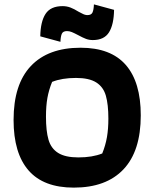

<svg xmlns="http://www.w3.org/2000/svg" viewBox="-20 -848 705 877"><path d="M164 -682Q165 -749 188 -784.5Q211 -820 266 -820Q285 -820 302 -813.5Q319 -807 338 -795Q341 -794 354.5 -786.5Q368 -779 379 -779Q397 -779 402.5 -791Q408 -803 409 -828L501 -803Q500 -736 478 -700.5Q456 -665 404 -665Q387 -665 372.5 -670.5Q358 -676 336 -688Q319 -697 308 -701.5Q297 -706 286 -706Q268 -706 262.5 -694Q257 -682 256 -657ZM42 -300Q42 -463 121 -546.5Q200 -630 348 -630Q486 -630 554.5 -551.5Q623 -473 623 -321Q623 -158 544 -74.5Q465 9 317 9Q179 9 110.5 -69.5Q42 -148 42 -300ZM447 -147Q462 -184 468.5 -221.5Q475 -259 475 -306Q475 -371 463.5 -411Q452 -451 419.5 -471.5Q387 -492 327 -492Q263 -492 218 -474Q203 -437 196.5 -400.5Q190 -364 190 -315Q190 -250 201.5 -210Q213 -170 245.5 -149.5Q278 -129 338 -129Q402 -129 447 -147Z"/></svg>

Font: Athiti
Style: Bold
Weight: 700
Designer: CadsonDemak Team
Foundry: CadsonDemak
Version: Version 1.033